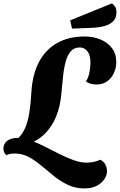

<svg xmlns="http://www.w3.org/2000/svg" viewBox="-66 -894 696 1114"><path d="M91.7 -56.3 30.3 -83.7Q62 -110.7 79.2 -149.8Q96.3 -189 104.5 -242Q112.7 -295 116.3 -362.3Q122.7 -464 160.8 -535.5Q199 -607 266 -644.7Q333 -682.3 425 -682.3Q476 -682.3 517.5 -664.8Q559 -647.3 584 -614.2Q609 -581 608.7 -532.7Q608.7 -501 595.5 -471.5Q582.3 -442 556.7 -422.8Q531 -403.7 492.7 -403.7Q474 -403.7 457.5 -408.8Q441 -414 432.3 -423Q445 -437.7 451.7 -468.2Q458.3 -498.7 458.7 -528.3Q459 -574.3 441.2 -596.5Q423.3 -618.7 398 -618.7Q365.3 -618.7 346.2 -598Q327 -577.3 316.3 -540.5Q305.7 -503.7 300.2 -454Q294.7 -404.3 289.7 -347.3Q283.3 -276 259.5 -217.5Q235.7 -159 194 -117.7Q152.3 -76.3 91.7 -56.3ZM424 199.3Q371.7 199.3 328.7 179Q285.7 158.7 248.2 128.5Q210.7 98.3 174.7 67.8Q138.7 37.3 100.8 17Q63 -3.3 19.7 -3.3Q3 -3.3 -8.2 -1Q-19.3 1.3 -28.3 6.7Q-36.7 1 -41.5 -9.7Q-46.3 -20.3 -46.3 -31Q-46.3 -47.7 -38 -61.8Q-29.7 -76 -10.3 -85Q9 -94 42.7 -94Q74 -94 112.3 -79.7Q150.7 -65.3 192.8 -44Q235 -22.7 278 -0.8Q321 21 361.3 35.3Q401.7 49.7 436.3 49.7Q456.7 49.7 477 45.5Q497.3 41.3 516.3 32.7Q536.3 43.3 545.5 61.2Q554.7 79 554.7 99.7Q554.7 122.7 539.5 145.7Q524.3 168.7 495.5 184Q466.7 199.3 424 199.3ZM352 -728 341 -775.7 583 -874.3Q596 -865.3 602.8 -853.2Q609.7 -841 609.7 -822.7Q609.7 -788.3 589.3 -769.2Q569 -750 537 -742Q505 -734 470 -732.7Z"/></svg>

Font: Sansita Swashed Light
Style: Regular
Weight: 300
Designer: Pablo Cosgaya
Foundry: Omnibus-Type
Version: Version 1.003